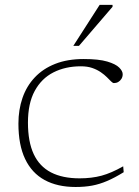

<svg xmlns="http://www.w3.org/2000/svg" viewBox="-20 -736 554 766"><path d="M314 -500.5Q374 -500.5 407.8 -490.5Q441.5 -480.5 455.5 -466.5Q469.5 -452.5 469.5 -440Q469.5 -429.5 464.5 -421.5Q459.5 -413.5 451.8 -409Q444 -404.5 434.5 -404.5Q430 -404.5 423.2 -411.2Q416.5 -418 406.5 -428Q396.5 -438 382 -448Q367.5 -458 348 -464.8Q328.5 -471.5 302.5 -471.5Q241 -471.5 193.2 -447.2Q145.5 -423 118.5 -373.2Q91.5 -323.5 91.5 -247Q91.5 -170.5 114.5 -121.2Q137.5 -72 183.5 -48.2Q229.5 -24.5 297.5 -24.5Q345.5 -24.5 384.8 -35Q424 -45.5 471.5 -72.5L473.5 -49Q437 -26.5 407 -13.8Q377 -1 347.5 4.5Q318 10 281.5 10Q209 10 158 -17.8Q107 -45.5 80.2 -101.8Q53.5 -158 53.5 -243Q53.5 -298.5 69.8 -345.5Q86 -392.5 118.8 -427.2Q151.5 -462 200.2 -481.2Q249 -500.5 314 -500.5ZM272.5 -553 377.5 -716.5H429V-709L295 -553Z"/></svg>

Font: Newsreader 9pt ExtraLight
Style: Regular
Weight: 250
Designer: Hugues Gentile
Foundry: Production Type
Version: Version 1.003